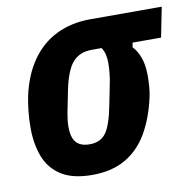

<svg xmlns="http://www.w3.org/2000/svg" viewBox="-66 -592 681 671"><g transform="rotate(-10 275.0 -256.5)"><path d="M529 -419H428L425 -403Q442 -385 451 -358.5Q460 -332 460 -296Q460 -280 458.5 -258.5Q457 -237 453 -220Q437 -148 406.5 -96Q376 -44 327.5 -16Q279 12 210 12Q141 12 100.5 -13.5Q60 -39 42.5 -84Q25 -129 25 -187Q25 -218 28 -246Q31 -274 36 -299Q52 -372 87.5 -422.5Q123 -473 176 -499Q229 -525 296 -525H550ZM318 -419H283Q240 -419 215.5 -391.5Q191 -364 177 -296L161 -216Q159 -205 157.5 -193Q156 -181 156 -168Q156 -143 162.5 -127Q169 -111 183 -103Q197 -95 219 -95Q258 -95 277.5 -122.5Q297 -150 310 -219L325 -294Q328 -308 330 -327.5Q332 -347 332 -365Q332 -379 329 -393Q326 -407 318 -419Z"/></g></svg>

Font: IBM Plex Sans Condensed
Style: Bold Italic
Weight: 700
Width: 3
Italic angle: -11.31°
Designer: Mike Abbink, Paul van der Laan, Pieter van Rosmalen
Foundry: Bold Monday
Version: Version 3.201